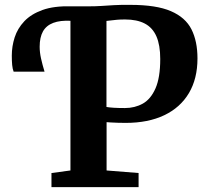

<svg xmlns="http://www.w3.org/2000/svg" viewBox="-20 -769 852 789"><path d="M191.5 0V-58L269.5 -68.5V-700L259 -721L269.5 -743H346Q372 -743 395.8 -744.5Q419.5 -746 448 -747.8Q476.5 -749.5 516 -749Q622.5 -749 682.2 -723.2Q742 -697.5 766.8 -648.5Q791.5 -599.5 791.5 -529Q791.5 -445.5 756.2 -386.2Q721 -327 655 -295.5Q589 -264 496.5 -264Q481.5 -264 464.8 -264.5Q448 -265 435.2 -265.8Q422.5 -266.5 418 -267V-68.5L549.5 -58V0ZM493.5 -325Q534 -325 566.8 -343.2Q599.5 -361.5 619 -405.8Q638.5 -450 638.5 -526.5Q638.5 -583.5 622.8 -619.5Q607 -655.5 575 -672.2Q543 -689 494 -689Q474.5 -689 461 -687.8Q447.5 -686.5 437.2 -685.2Q427 -684 417.5 -683V-329.5Q427.5 -327.5 447 -326.2Q466.5 -325 493.5 -325ZM36 -474.5Q31.5 -486 30 -502Q28.5 -518 28.5 -540.5Q28.5 -578.5 40.2 -615.2Q52 -652 79.8 -681.5Q107.5 -711 154.8 -728Q202 -745 273 -743L279 -713.5L273 -683.5Q227.5 -686 198.8 -675Q170 -664 156.5 -639.8Q143 -615.5 143 -577Q143 -554 148.5 -529.2Q154 -504.5 163 -474.5Z"/></svg>

Font: Merriweather 24pt
Style: Bold
Weight: 700
Designer: Eben Sorkin
Foundry: Eben Sorkin
Version: Version 2.100